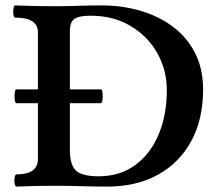

<svg xmlns="http://www.w3.org/2000/svg" viewBox="-20 -686 806 709"><path d="M41 3Q36 3 34 -8Q32 -19 34 -30.5Q36 -42 41 -42Q120 -42 120 -99V-567Q120 -621 36 -621Q31 -621 29.5 -632Q28 -643 29.5 -654.5Q31 -666 36 -666Q108 -663 179 -663Q223 -663 267 -664.5Q311 -666 355 -666Q432 -666 499.5 -646Q567 -626 619 -587Q671 -548 700.5 -490Q730 -432 730 -355Q730 -246 686.5 -165.5Q643 -85 563.5 -41Q484 3 377 3Q328 3 278.5 1.5Q229 0 179 0Q110 0 41 3ZM344 -35Q423 -35 479.5 -76.5Q536 -118 566 -190Q596 -262 596 -352Q596 -428 560.5 -490.5Q525 -553 461.5 -590.5Q398 -628 315 -628Q271 -628 254.5 -616Q238 -604 238 -571V-133Q238 -77 260.5 -56Q283 -35 344 -35ZM40 -305Q36 -305 34.5 -318Q33 -331 34.5 -343.5Q36 -356 40 -356H353Q357 -356 358.5 -343.5Q360 -331 358.5 -318Q357 -305 352 -305Z"/></svg>

Font: Junicode
Style: Bold
Weight: 700
Designer: Peter S. Baker
Version: Version 2.100; ttfautohint (v1.8.4)